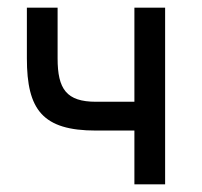

<svg xmlns="http://www.w3.org/2000/svg" viewBox="-20 -480 525 500"><path d="M230 -140H330V0H410V-460H330V-215H230C153 -215 130 -248 130 -328V-460H50V-328C50 -194 91 -140 230 -140Z"/></svg>

Font: Jost
Style: Regular
Weight: 400
Version: Version 3.710